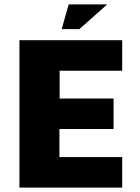

<svg xmlns="http://www.w3.org/2000/svg" viewBox="-20 -849 635 869"><path d="M68 0V-667H533V-529H250V-403H494V-265H249V-138H533V0ZM259 -717 291 -829H465L339 -717Z"/></svg>

Font: Maven Pro ExtraBold
Style: Regular
Weight: 800
Designer: Joe Prince
Foundry: Joe Prince
Version: Version 2.100